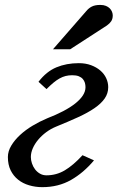

<svg xmlns="http://www.w3.org/2000/svg" viewBox="-20 -752 480 784"><path d="M421.9 -396Q421.9 -370.6 407.5 -349.9Q393.1 -329.1 365.7 -310.3Q338.4 -291.5 298.8 -273.4Q259.3 -255.4 209 -234.9Q187.5 -226.1 168.7 -212.2Q149.9 -198.2 136 -181.6Q122.1 -165 114 -146.7Q106 -128.4 106 -110.8Q106 -98.1 110.4 -85Q114.7 -71.8 123 -60.8Q131.3 -49.8 143.1 -43Q154.8 -36.1 169.9 -36.1Q210 -36.1 244.4 -56.4Q278.8 -76.7 316.9 -118.2L363.8 -97.2Q321.3 -46.4 269.8 -17.1Q218.3 12.2 152.8 12.2Q124.5 12.2 98.9 4.6Q73.2 -2.9 54 -18.3Q34.7 -33.7 23.4 -56.6Q12.2 -79.6 12.2 -110.8Q12.2 -134.3 25.9 -157.2Q39.6 -180.2 62 -200.9Q84.5 -221.7 113.5 -239Q142.6 -256.3 172.9 -269Q209.5 -283.2 238.3 -298.3Q267.1 -313.5 287.4 -329.6Q307.6 -345.7 318.4 -362.3Q329.1 -378.9 329.1 -396Q329.1 -404.8 326.7 -413.6Q324.2 -422.4 318.1 -429.4Q312 -436.5 301.5 -440.7Q291 -444.8 274.9 -444.8Q260.7 -444.8 248 -441.7Q235.4 -438.5 223.1 -431.6Q210.9 -424.8 198 -414.1Q185.1 -403.3 169.9 -388.2L137.2 -418Q169.4 -460 210.4 -477.1Q251.5 -494.1 301.8 -494.1Q329.6 -494.1 351.8 -485.8Q374 -477.5 389.6 -464.1Q405.3 -450.7 413.6 -432.9Q421.9 -415 421.9 -396ZM440.4 -689Q440.4 -674.8 434.1 -665.3Q427.7 -655.8 416.5 -647.9L266.6 -550.8H196.3L332.5 -707Q337.4 -712.9 342.8 -717.3Q348.1 -721.7 354.7 -725.1Q361.3 -728.5 369.9 -730.2Q378.4 -731.9 389.6 -731.9Q402.8 -731.9 412.4 -728Q421.9 -724.1 428 -718Q434.1 -711.9 437.3 -704.1Q440.4 -696.3 440.4 -689Z"/></svg>

Font: Charis SIL Cyr
Style: Italic
Weight: 400
Italic angle: -11°
Foundry: SIL International
Version: Version 5.000